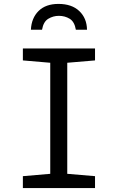

<svg xmlns="http://www.w3.org/2000/svg" viewBox="-20 -962 603 982"><path d="M97 0V-61L237 -73V-641L97 -653V-714H466V-653L324 -641V-73L466 -61V0ZM279 -942Q347 -942 385.5 -905.5Q424 -869 425 -810H368Q361 -851 336.5 -866Q312 -881 281 -881Q252 -881 227 -866Q202 -851 195 -810H138Q141 -870 177.5 -906Q214 -942 279 -942Z"/></svg>

Font: Noto Sans Mono SemiCondensed
Style: Regular
Weight: 400
Width: 4
Designer: Monotype Design Team
Foundry: Monotype Imaging Inc.
Version: Version 2.014